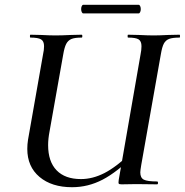

<svg xmlns="http://www.w3.org/2000/svg" viewBox="-20 -770 772 802"><path d="M94 -148Q94 -167 97 -186L160 -544Q164 -561 164 -577Q164 -598 151.5 -605.5Q139 -613 107 -613Q105 -613 105 -619Q105 -625 107 -625L151 -624Q189 -622 212 -622Q237 -622 277 -624L321 -625Q324 -625 324 -619Q324 -613 321 -613Q292 -613 278 -607Q264 -601 256.5 -586.5Q249 -572 244 -542L187 -221Q181 -190 181 -164Q181 -95 216.5 -58.5Q252 -22 318 -22Q367 -22 416 -47Q465 -72 531 -134L543 -124Q469 -51 408.5 -19.5Q348 12 281 12Q196 12 145 -31Q94 -74 94 -148ZM476 -19 567 -542Q571 -561 571 -577Q571 -598 559 -605.5Q547 -613 515 -613Q513 -613 513 -619Q513 -625 515 -625L559 -624Q599 -622 622 -622Q644 -622 684 -624L730 -625Q732 -625 732 -619Q732 -613 730 -613Q701 -613 686.5 -607.5Q672 -602 664.5 -588Q657 -574 652 -544L570 -81Q566 -57 566 -50Q566 -27 581 -19.5Q596 -12 636 -12Q640 -12 640 -6Q640 0 636 0L549 -1L488 0Q478 0 476 -3Q474 -6 476 -19ZM319 -732Q319 -739 321.5 -744.5Q324 -750 328 -750H559Q563 -750 565.5 -744.5Q568 -739 568 -732Q568 -725 565.5 -719.5Q563 -714 559 -714H328Q324 -714 321.5 -719.5Q319 -725 319 -732Z"/></svg>

Font: Cormorant Infant SemiBold
Style: Italic
Weight: 600
Italic angle: -10°
Designer: Christian Thalmann (Catharsis Fonts)
Foundry: Catharsis Fonts
Version: Version 4.000